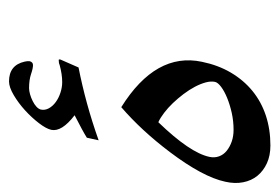

<svg xmlns="http://www.w3.org/2000/svg" viewBox="-162 -554 625 430"><g transform="rotate(-90 151.0 -339.5)"><path d="M227.1 -200.2Q219.7 -164.1 202.9 -135.5Q186 -106.9 161.9 -87.2Q137.7 -67.4 106.7 -57.1Q75.7 -46.9 39.6 -46.9Q17.1 -46.9 0 -54.7Q-17.1 -62.5 -28.1 -75.9Q-39.1 -89.4 -42.7 -107.9Q-46.4 -126.5 -41.5 -147.9Q-30.8 -198.2 24.9 -272Q73.2 -335.9 125.5 -380.9Q249 -303.7 227.1 -200.2ZM182.1 -170.9Q184.1 -180.2 180.9 -191.9Q177.7 -203.6 171.1 -216.1Q164.6 -228.5 154.8 -241.5Q145 -254.4 134.5 -265.4Q124 -276.4 112.8 -284.9Q101.6 -293.5 91.8 -297.9Q23.4 -227.1 14.2 -183.6Q11.7 -171.9 15.4 -161.9Q19 -151.9 27.8 -144.8Q36.6 -137.7 48.6 -133.5Q60.5 -129.4 74.7 -129.4Q94.2 -129.4 112.8 -133.5Q131.3 -137.7 146.2 -143.8Q161.1 -149.9 170.9 -157.2Q180.7 -164.6 182.1 -170.9ZM230 -512.2 214.4 -476.6Q174.8 -468.8 134.5 -457.8Q94.2 -446.8 51.3 -431.6L57.1 -458Q64.9 -462.9 77.1 -469.5Q89.4 -476.1 107.4 -485.4Q69.8 -514.2 74.7 -537.6Q77.1 -548.8 89.6 -565.2Q102.1 -581.5 118.4 -596.4Q134.8 -611.3 152.6 -621.8Q170.4 -632.3 183.1 -632.3Q219.7 -632.3 227.5 -597.2Q229 -590.8 228.5 -586.4Q226.6 -578.6 219.7 -578.6Q212.4 -578.6 199.5 -583Q186.5 -587.4 168 -587.4Q162.1 -587.4 154.3 -585.2Q146.5 -583 139.2 -579.3Q131.8 -575.7 126.7 -571Q121.6 -566.4 120.1 -561Q118.2 -551.8 123 -543Q127.9 -534.2 137 -527.6Q146 -521 158 -517.1Q169.9 -513.2 181.6 -513.2Q199.2 -513.2 220.2 -519Q224.1 -521 231 -521Q232.9 -521 232.4 -518.1Q232.4 -517.6 231.7 -516.1Q231 -514.6 230 -512.2Z"/></g></svg>

Font: XB Kayhan
Style: Italic
Weight: 400
Italic angle: -12°
Designer: Behnam
Foundry: Irmug
Version: Version 7.300 2009